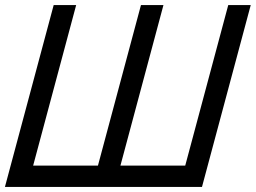

<svg xmlns="http://www.w3.org/2000/svg" viewBox="-46 -740 1013 760"><path d="M-26.5 0H753.5L946.5 -720H857.5L687.2 -84.5H430.7L601 -720H512L341.7 -84.5H85.2L255.5 -720H166.5Z"/></svg>

Font: Manrope
Style: MediumItalic
Weight: 500
Italic angle: -15°
Designer: Mikhail Sharanda
Foundry: Mikhail Sharanda
Version: Version 4.502;hotconv 1.0.109;makeotfexe 2.5.65596